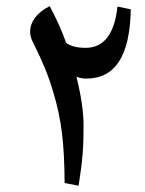

<svg xmlns="http://www.w3.org/2000/svg" viewBox="-20 -733 466 618"><path d="M233 -135C246 -217 249 -260 249 -328C249 -373 241 -426 226 -486C237 -482 247 -480 257 -480C350 -480 398 -551 401 -703L358 -712C349 -625 315 -579 256 -579C229 -579 208 -584 193 -595C178 -637 160 -676 140 -713C100 -694 77 -663 77 -631C77 -620 80 -608 87 -595C118 -533 136 -489 151 -438C178 -349 187 -273 188 -144Z"/></svg>

Font: Noto Naskh Arabic UI Medium
Style: Regular
Weight: 500
Designer: Monotype Design Team, David Williams, Mohamad Dakak and Nizar Qandah
Foundry: Monotype Imaging Inc.
Version: Version 2.014